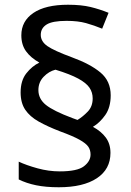

<svg xmlns="http://www.w3.org/2000/svg" viewBox="-20 -785 553 810"><path d="M67 -395Q67 -445 91 -475.5Q115 -506 146 -521Q110 -541 90 -568.5Q70 -596 70 -636Q70 -696 121 -730.5Q172 -765 267 -765Q323 -765 362 -755.5Q401 -746 438 -731L411 -664Q377 -678 343 -687.5Q309 -697 261 -697Q201 -697 176.5 -681.5Q152 -666 152 -638Q152 -610 180 -590.5Q208 -571 284 -543Q361 -515 404 -479Q447 -443 447 -383Q447 -332 424 -299.5Q401 -267 372 -250Q407 -231 426.5 -204.5Q446 -178 446 -140Q446 -71 388.5 -33Q331 5 228 5Q173 5 132 -3.5Q91 -12 59 -28V-103Q91 -88 138 -75Q185 -62 232 -62Q306 -62 334 -83.5Q362 -105 362 -133Q362 -152 352.5 -166Q343 -180 315.5 -195.5Q288 -211 233 -231Q181 -251 143.5 -272Q106 -293 86.5 -322Q67 -351 67 -395ZM142 -405Q142 -368 173.5 -342.5Q205 -317 285 -287L307 -279Q330 -293 350.5 -314.5Q371 -336 371 -370Q371 -395 357.5 -415Q344 -435 310 -453.5Q276 -472 214 -491Q186 -484 164 -461Q142 -438 142 -405Z"/></svg>

Font: Noto Sans Kawi
Style: Regular
Weight: 400
Designer: Fadhl Haqq
Version: Version 1.000